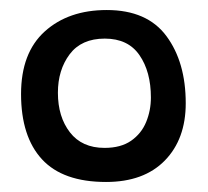

<svg xmlns="http://www.w3.org/2000/svg" viewBox="-20 -736 415 383"><path d="M191.5 -373Q105.5 -373 63.8 -418.2Q22 -463.5 22 -548.5Q22 -630.5 69.2 -673.2Q116.5 -716 193 -716Q273.5 -716 312 -664Q350.5 -612 350.5 -530Q350.5 -458.5 308.8 -415.8Q267 -373 191.5 -373ZM188.5 -441Q221 -441 241.5 -455.2Q262 -469.5 271.5 -492.5Q281 -515.5 281 -541.5Q281 -593 258.2 -626Q235.5 -659 189 -659Q142.5 -659 119 -627.8Q95.5 -596.5 95.5 -551Q95.5 -503 119.5 -472Q143.5 -441 188.5 -441Z"/></svg>

Font: Grandstander Thin
Style: Regular
Weight: 400
Version: Version 1.200